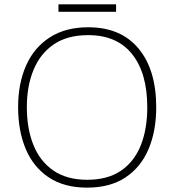

<svg xmlns="http://www.w3.org/2000/svg" viewBox="-20 -850 799 880"><path d="M696 -358Q696 -250 661 -167Q626 -84 555.5 -37Q485 10 379 10Q274 10 203.5 -37Q133 -84 98 -167Q63 -250 63 -359Q63 -467 99.5 -549.5Q136 -632 208 -678.5Q280 -725 384 -725Q534 -725 615 -627.5Q696 -530 696 -358ZM103 -359Q103 -261 133 -186Q163 -111 224.5 -68.5Q286 -26 380 -26Q474 -26 535 -68Q596 -110 625.5 -184.5Q655 -259 655 -358Q655 -515 585.5 -602Q516 -689 384 -689Q289 -689 227 -647Q165 -605 134 -530.5Q103 -456 103 -359ZM512 -830V-796H248V-830Z"/></svg>

Font: Noto Sans Kannada ExtraLight
Style: Regular
Weight: 200
Designer: Jelle Bosma - Monotype Design Team
Foundry: Monotype Imaging Inc.
Version: Version 2.005; ttfautohint (v1.8.4.7-5d5b)